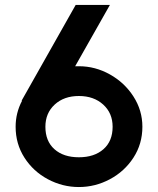

<svg xmlns="http://www.w3.org/2000/svg" viewBox="-20 -747 637 774"><path d="M434 -236Q434 -291 396 -325.5Q358 -360 298 -360Q238 -360 200.5 -325.5Q163 -291 163 -236Q163 -178 199.5 -145.5Q236 -113 298 -113Q360 -113 397 -145.5Q434 -178 434 -236ZM69 -341H67L285 -727H423L283 -480H298Q364 -480 423 -447Q482 -414 518 -358Q554 -302 554 -236Q554 -167 518 -111.5Q482 -56 423 -24.5Q364 7 298 7Q232 7 173 -24.5Q114 -56 78.5 -111.5Q43 -167 43 -236Q43 -292 69 -341Z"/></svg>

Font: SUIT
Style: Bold
Weight: 700
Designer: Sunn Youn; Korean Glyphs from Source Han Sans (Sandoll Communications; Soo-young Jang, Joo-yeon Kang)
Foundry: Sunn
Version: Version 1.150